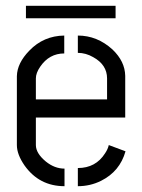

<svg xmlns="http://www.w3.org/2000/svg" viewBox="-20 -641 490 661"><path d="M69.3 -578.1V-621.1H377.9V-578.1ZM38.1 -141.6V-378.9Q39.1 -423.8 81.1 -466.8Q129.9 -517.6 201.2 -518.6V-457Q149.4 -457 118.2 -411.1Q103.5 -389.6 103.5 -371.1V-298.8H348.6V-371.1Q348.6 -418 300.8 -444.3Q275.4 -459 248 -459V-518.6Q314.5 -518.6 367.2 -470.7Q410.2 -429.7 411.1 -379.9V-236.3H103.5V-141.6Q103.5 -113.3 137.7 -85Q168 -60.5 202.1 -60.5V0Q115.2 0 64.5 -71.3Q38.1 -109.4 38.1 -141.6ZM248 0V-62.5Q309.6 -62.5 341.8 -113.3Q351.6 -127.9 354.5 -141.6L412.1 -120.1Q392.6 -50.8 328.1 -18.6Q291 0 248 0Z"/></svg>

Font: Post No Bills Colombo Medium
Style: Regular
Weight: 500
Designer: Kosala Senevirathne, Siva Puranthara, Lasantha Premarathna, Tharique Azeez
Foundry: Mooniak
Version: Version 1.220 ; ttfautohint (v1.6)